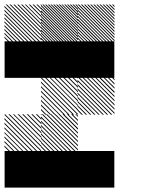

<svg xmlns="http://www.w3.org/2000/svg" viewBox="-21 -855 708 875"><path d="M334.2 -322.5 322.5 -334.2H328.3L334.2 -328.3ZM334.2 -303.3 303.3 -334.2H309.2L334.2 -309.2ZM334.2 -284.2 284.2 -334.2H290L334.2 -290ZM334.2 -264.2 264.2 -334.2H270.8L334.2 -270.8ZM334.2 -245.8 245.8 -334.2H251.7L334.2 -251.7ZM334.2 -226.7 226.7 -334.2H232.5L334.2 -232.5ZM334.2 -207.5 207.5 -334.2H213.3L334.2 -213.3ZM334.2 -188.3 188.3 -334.2H194.2L334.2 -194.2ZM334.2 -169.2 169.2 -334.2H175L334.2 -175ZM318.3 -165.8 165.8 -318.3V-324.2L324.2 -165.8ZM299.2 -165.8 165.8 -299.2V-305L305 -165.8ZM280 -165.8 165.8 -280V-285.8L285.8 -165.8ZM260.8 -165.8 165.8 -260.8V-266.7L266.7 -165.8ZM241.7 -165.8 165.8 -241.7V-247.5L247.5 -165.8ZM222.5 -165.8 165.8 -222.5V-228.3L228.3 -165.8ZM203.3 -165.8 165.8 -203.3V-209.2L209.2 -165.8ZM184.2 -165.8 165.8 -184.2V-190L190 -165.8ZM167.5 -330 163.3 -334.2H167.5ZM167.5 -309.2 142.5 -334.2H148.3L167.5 -315ZM167.5 -288.3 121.7 -334.2H127.5L167.5 -294.2ZM167.5 -267.5 100.8 -334.2H106.7L167.5 -273.3ZM167.5 -246.7 80 -334.2H85.8L167.5 -252.5ZM167.5 -225.8 59.2 -334.2H65L167.5 -231.7ZM167.5 -205 38.3 -334.2H43.3L167.5 -210ZM167.5 -184.2 17.5 -334.2H23.3L167.5 -190ZM165 -165.8 -0.8 -331.7 2.5 -334.2 167.5 -169.2ZM144.2 -165.8 -0.8 -310.8V-316.7L150 -165.8ZM123.3 -165.8 -0.8 -290V-295.8L129.2 -165.8ZM102.5 -165.8 -0.8 -269.2V-275L108.3 -165.8ZM81.7 -165.8 -0.8 -248.3V-253.3L86.7 -165.8ZM60.8 -165.8 -0.8 -227.5V-233.3L66.7 -165.8ZM40 -165.8 -0.8 -206.7V-212.5L45.8 -165.8ZM19.2 -165.8 -0.8 -185.8V-191.7L25 -165.8ZM167.5 -334.2H169.2L167.5 -335.8ZM500.8 -489.2 489.2 -500.8H495L500.8 -495ZM500.8 -470 470 -500.8H475.8L500.8 -475.8ZM500.8 -450.8 450.8 -500.8H456.7L500.8 -456.7ZM500.8 -430.8 430.8 -500.8H437.5L500.8 -437.5ZM500.8 -412.5 412.5 -500.8H418.3L500.8 -418.3ZM500.8 -393.3 393.3 -500.8H399.2L500.8 -399.2ZM500.8 -374.2 374.2 -500.8H380L500.8 -380ZM500.8 -355 355 -500.8H360.8L500.8 -360.8ZM500.8 -335.8 335.8 -500.8H341.7L500.8 -341.7ZM485 -332.5 332.5 -485V-490.8L490.8 -332.5ZM465.8 -332.5 332.5 -465.8V-471.7L471.7 -332.5ZM446.7 -332.5 332.5 -446.7V-452.5L452.5 -332.5ZM427.5 -332.5 332.5 -427.5V-433.3L433.3 -332.5ZM408.3 -332.5 332.5 -408.3V-414.2L414.2 -332.5ZM389.2 -332.5 332.5 -389.2V-395L395 -332.5ZM370 -332.5 332.5 -370V-375.8L375.8 -332.5ZM350.8 -332.5 332.5 -350.8V-356.7L356.7 -332.5ZM334.2 -496.7 330 -500.8H334.2ZM334.2 -475.8 309.2 -500.8H315L334.2 -481.7ZM334.2 -455 288.3 -500.8H294.2L334.2 -460.8ZM334.2 -434.2 267.5 -500.8H273.3L334.2 -440ZM334.2 -413.3 246.7 -500.8H252.5L334.2 -419.2ZM334.2 -392.5 225.8 -500.8H231.7L334.2 -398.3ZM334.2 -371.7 205 -500.8H210L334.2 -376.7ZM334.2 -350.8 184.2 -500.8H190L334.2 -356.7ZM331.7 -332.5 165.8 -498.3 169.2 -500.8 334.2 -335.8ZM310.8 -332.5 165.8 -477.5V-483.3L316.7 -332.5ZM290 -332.5 165.8 -456.7V-462.5L295.8 -332.5ZM269.2 -332.5 165.8 -435.8V-441.7L275 -332.5ZM248.3 -332.5 165.8 -415V-420L253.3 -332.5ZM227.5 -332.5 165.8 -394.2V-400L233.3 -332.5ZM206.7 -332.5 165.8 -373.3V-379.2L212.5 -332.5ZM185.8 -332.5 165.8 -352.5V-358.3L191.7 -332.5ZM334.2 -500.8H335.8L334.2 -502.5ZM500.8 -822.5 489.2 -834.2H495L500.8 -828.3ZM500.8 -808.3 475 -834.2H480.8L500.8 -814.2ZM500.8 -794.2 460.8 -834.2H466.7L500.8 -800ZM500.8 -780 446.7 -834.2H452.5L500.8 -785.8ZM500.8 -765.8 432.5 -834.2H438.3L500.8 -771.7ZM500.8 -751.7 418.3 -834.2H424.2L500.8 -757.5ZM500.8 -737.5 404.2 -834.2H410L500.8 -743.3ZM500.8 -723.3 390 -834.2H395.8L500.8 -729.2ZM500.8 -709.2 375.8 -834.2H381.7L500.8 -715ZM500.8 -695 361.7 -834.2H367.5L500.8 -700.8ZM500.8 -680.8 347.5 -834.2H353.3L500.8 -686.7ZM500.8 -666.7 333.3 -834.2H339.2L500.8 -672.5ZM487.5 -665.8 332.5 -820.8V-826.7L493.3 -665.8ZM473.3 -665.8 332.5 -806.7V-812.5L479.2 -665.8ZM459.2 -665.8 332.5 -792.5V-798.3L465 -665.8ZM445 -665.8 332.5 -778.3V-784.2L450.8 -665.8ZM430 -665.8 332.5 -763.3V-770L436.7 -665.8ZM416.7 -665.8 332.5 -750V-755.8L422.5 -665.8ZM402.5 -665.8 332.5 -735.8V-741.7L408.3 -665.8ZM388.3 -665.8 332.5 -721.7V-727.5L394.2 -665.8ZM374.2 -665.8 332.5 -707.5V-713.3L380 -665.8ZM360 -665.8 332.5 -693.3V-699.2L365.8 -665.8ZM345.8 -665.8 332.5 -679.2V-685L351.7 -665.8ZM334.2 -821.7 321.7 -834.2H327.5L334.2 -827.5ZM334.2 -809.2 309.2 -834.2H315L334.2 -815ZM334.2 -796.7 296.7 -834.2H302.5L334.2 -802.5ZM334.2 -784.2 284.2 -834.2H290L334.2 -790ZM334.2 -771.7 271.7 -834.2H277.5L334.2 -777.5ZM334.2 -759.2 259.2 -834.2H264.2L334.2 -764.2ZM334.2 -746.7 246.7 -834.2H252.5L334.2 -752.5ZM334.2 -734.2 234.2 -834.2H240L334.2 -740ZM334.2 -721.7 221.7 -834.2H227.5L334.2 -727.5ZM334.2 -709.2 209.2 -834.2H215L334.2 -715ZM334.2 -696.7 196.7 -834.2H202.5L334.2 -702.5ZM334.2 -684.2 184.2 -834.2H190L334.2 -690ZM334.2 -671.7 171.7 -834.2H177.5L334.2 -677.5ZM327.5 -665.8 165.8 -827.5V-833.3L333.3 -665.8ZM315 -665.8 165.8 -815V-820.8L320.8 -665.8ZM302.5 -665.8 165.8 -802.5V-808.3L308.3 -665.8ZM290 -665.8 165.8 -790V-795.8L295.8 -665.8ZM277.5 -665.8 165.8 -777.5V-783.3L283.3 -665.8ZM264.2 -665.8 165.8 -764.2V-770.8L270.8 -665.8ZM252.5 -665.8 165.8 -752.5V-758.3L258.3 -665.8ZM240 -665.8 165.8 -740V-745.8L245.8 -665.8ZM227.5 -665.8 165.8 -727.5V-733.3L233.3 -665.8ZM215 -665.8 165.8 -715V-720.8L220.8 -665.8ZM202.5 -665.8 165.8 -702.5V-708.3L208.3 -665.8ZM190 -665.8 165.8 -690V-695.8L195.8 -665.8ZM177.5 -665.8 165.8 -677.5V-683.3L183.3 -665.8ZM167.5 -829.2 162.5 -834.2H167.5ZM167.5 -811.7 145 -834.2H150.8L167.5 -817.5ZM167.5 -794.2 127.5 -834.2H133.3L167.5 -800ZM167.5 -776.7 110 -834.2H115.8L167.5 -782.5ZM167.5 -759.2 92.5 -834.2H97.5L167.5 -764.2ZM167.5 -741.7 75 -834.2H80.8L167.5 -747.5ZM167.5 -724.2 57.5 -834.2H63.3L167.5 -730ZM167.5 -706.7 40 -834.2H45.8L167.5 -712.5ZM167.5 -689.2 22.5 -834.2H28.3L167.5 -695ZM167.5 -671.7 5 -834.2H10.8L167.5 -677.5ZM155.8 -665.8 -0.8 -822.5V-828.3L161.7 -665.8ZM138.3 -665.8 -0.8 -805V-810.8L144.2 -665.8ZM120.8 -665.8 -0.8 -787.5V-793.3L126.7 -665.8ZM103.3 -665.8 -0.8 -770V-775.8L109.2 -665.8ZM85.8 -665.8 -0.8 -752.5V-758.3L91.7 -665.8ZM68.3 -665.8 -0.8 -735V-740.8L74.2 -665.8ZM50.8 -665.8 -0.8 -717.5V-723.3L56.7 -665.8ZM33.3 -665.8 -0.8 -700V-705.8L39.2 -665.8ZM15.8 -665.8 -0.8 -682.5V-688.3L21.7 -665.8ZM167.5 -834.2H168.3L167.5 -835ZM333.3 -166.7H500V0H333.3ZM166.7 -166.7H500V0H166.7ZM0 -166.7H333.3V0H0ZM333.3 -666.7H500V-500H333.3ZM166.7 -666.7H500V-500H166.7ZM0 -666.7H333.3V-500H0Z"/></svg>

Font: 0xA000-Pixelated
Style: Pixelated
Weight: 400
Version: Version 0.1